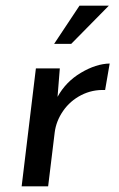

<svg xmlns="http://www.w3.org/2000/svg" viewBox="-20 -654 419 674"><path d="M182 -314Q211 -367 264 -398.5Q317 -430 365 -431L349 -338Q304 -340 265 -320Q226 -300 201.5 -264.5Q177 -229 172 -189L149 0H56L106 -414H190ZM230 -500H170L259 -634H362Z"/></svg>

Font: Josefin Sans
Style: Italic
Weight: 400
Italic angle: -7°
Designer: Santiago Orozco
Foundry: Typemade
Version: Version 2.000